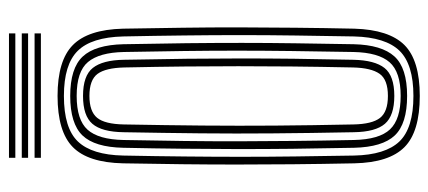

<svg xmlns="http://www.w3.org/2000/svg" viewBox="-286 -671 964 432"><g transform="rotate(-90 196.0 -455.0)"><path d="M196.2 7.5Q115.5 7.5 80.9 -27Q46.2 -61.5 44.5 -139.8Q43 -215.2 42.4 -279.6Q41.8 -344 41.8 -404.4Q41.8 -464.8 42.5 -526.9Q43.2 -589 44.5 -660.2Q46.2 -738.8 81 -773.1Q115.8 -807.5 196.2 -807.5Q275.8 -807.5 310.6 -773.1Q345.5 -738.8 347.5 -660.2Q348.8 -590.2 349.6 -525.9Q350.5 -461.5 350.4 -399Q350.2 -336.5 349.6 -272.6Q349 -208.8 347.5 -139.8Q345.2 -61.8 310.8 -27.1Q276.2 7.5 196.2 7.5ZM196.2 -6.8Q267.2 -6.8 297.8 -38.1Q328.2 -69.5 330 -140.2Q331.2 -208.5 332.1 -271.5Q333 -334.5 333 -396.4Q333 -458.2 332.2 -523Q331.5 -587.8 330 -659.8Q328.2 -731.2 297.5 -762.2Q266.8 -793.2 196.2 -793.2Q123.5 -793.2 93.5 -761.6Q63.5 -730 62 -659.8Q60.5 -584.5 59.9 -519.9Q59.2 -455.2 59.2 -394.9Q59.2 -334.5 60 -272.4Q60.8 -210.2 62 -140.2Q63.5 -70 93.6 -38.4Q123.8 -6.8 196.2 -6.8ZM196.2 -21Q133.5 -21 107.2 -48.8Q81 -76.5 79.5 -140.5Q78 -215.8 77.2 -280.5Q76.5 -345.2 76.6 -405.5Q76.8 -465.8 77.4 -527.6Q78 -589.5 79.5 -659.5Q80.8 -723.8 107.2 -751.4Q133.8 -779 196.2 -779Q258.5 -779 284.8 -750.9Q311 -722.8 312.5 -659.2Q314 -582 314.8 -517.2Q315.5 -452.5 315.5 -392.8Q315.5 -333 314.6 -271.9Q313.8 -210.8 312.5 -141Q311 -78.2 285.1 -49.6Q259.2 -21 196.2 -21ZM196.2 -35.5Q250.2 -35.5 272 -60.5Q293.8 -85.5 295 -141.5Q296.5 -218 297.2 -281.6Q298 -345.2 298 -404.1Q298 -463 297.2 -524.5Q296.5 -586 295 -658.5Q293.8 -713.5 272.5 -739Q251.2 -764.5 196.2 -764.5Q142.2 -764.5 120.2 -740Q98.2 -715.5 97 -659.2Q95.5 -587.2 94.8 -524Q94 -460.8 94.1 -400.2Q94.2 -339.8 94.9 -276.4Q95.5 -213 97 -141Q98.2 -83.5 120.9 -59.5Q143.5 -35.5 196.2 -35.5ZM196.2 -49.8Q151.8 -49.8 133.5 -70.9Q115.2 -92 114.5 -141.2Q112.5 -242 111.9 -324.2Q111.2 -406.5 112 -486.2Q112.8 -566 114.5 -658.8Q115.2 -708 133.4 -729.1Q151.5 -750.2 196.2 -750.2Q241.8 -750.2 259.2 -728.1Q276.8 -706 277.5 -658Q279 -579.2 279.8 -515.5Q280.5 -451.8 280.5 -393.8Q280.5 -335.8 279.8 -275.1Q279 -214.5 277.5 -142Q276.5 -93.8 259 -71.8Q241.5 -49.8 196.2 -49.8ZM196.2 -64.2Q232.8 -64.2 246 -83Q259.2 -101.8 260.2 -142.5Q261.8 -218.5 262.4 -280.8Q263 -343 263 -400.8Q263 -458.5 262.4 -520.2Q261.8 -582 260.2 -657.5Q259.2 -699.2 245.8 -717.5Q232.2 -735.8 196.2 -735.8Q161.2 -735.8 147 -718.5Q132.8 -701.2 132 -658.5Q130.2 -562.5 129.5 -481Q128.8 -399.5 129.4 -318.5Q130 -237.5 132 -141.8Q132.8 -100 146.6 -82.1Q160.5 -64.2 196.2 -64.2ZM336.8 -902.5H57V-916.8H336.8ZM336.8 -845H57V-859.2H336.8ZM336.8 -873.8H57V-888H336.8Z"/></g></svg>

Font: Big Shoulders Inline Display Thin SemiBold
Style: Regular
Weight: 600
Version: Version 2.002